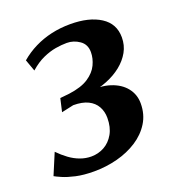

<svg xmlns="http://www.w3.org/2000/svg" viewBox="-114 -650 687 751"><g transform="rotate(-20 230.0 -275.0)"><path d="M152.5 11Q109 11 76.8 3.8Q44.5 -3.5 24 -12.5Q3.5 -21.5 -4 -26L33 -114Q52 -94.5 72.8 -79.2Q93.5 -64 116 -55.8Q138.5 -47.5 162 -47.5Q191 -47.5 216 -61.2Q241 -75 256.5 -102.2Q272 -129.5 272 -168.5Q272 -195 260.2 -216Q248.5 -237 224.5 -248.8Q200.5 -260.5 163.5 -260.5L113 -249.5L125.5 -304L164 -308Q216.5 -315 245.8 -334.5Q275 -354 287.2 -380Q299.5 -406 299.5 -432Q299.5 -464.5 275.2 -481.2Q251 -498 222.5 -498Q201 -498 175.8 -493.8Q150.5 -489.5 123 -477.2Q95.5 -465 67 -440L49.5 -488.5Q77.5 -512.5 110.8 -529Q144 -545.5 181.5 -554Q219 -562.5 260.5 -562.5Q338.5 -562.5 385.8 -532.2Q433 -502 433 -445Q433 -412 417.8 -384.8Q402.5 -357.5 376 -336.2Q349.5 -315 314.5 -301Q279.5 -287 241 -281.5L234 -289Q288.5 -296.5 329 -283.2Q369.5 -270 391.8 -242Q414 -214 414 -177Q414 -131.5 392.2 -96.5Q370.5 -61.5 333.5 -37.5Q296.5 -13.5 249.5 -1.2Q202.5 11 152.5 11Z"/></g></svg>

Font: Merriweather 28pt SemiBold
Style: Italic
Weight: 600
Italic angle: -7.8°
Version: Version 2.101